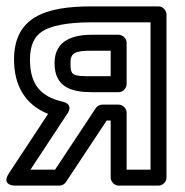

<svg xmlns="http://www.w3.org/2000/svg" viewBox="-29 -557 581 602"><path d="M66.4 -25 181.9 -200.2C181.9 -200.2 205.1 -229.4 166.6 -238.4C96.4 -254.6 65 -294.4 65 -370C65 -415.4 78.6 -441.9 103 -458.3C128.2 -475.3 179.5 -487 257 -487H443V-25H368V-204C368 -219.1 353.7 -229 343 -229H292C283.5 -229 275.4 -224.3 271.2 -217.8L143.6 -25ZM15 -370C15 -288.5 50.6 -228.1 121.8 -200L-0.9 -13.8C-27.5 26.6 20 25 20 25H157C164.8 25 173.2 20.9 177.8 13.8L305.4 -179H318V0C318 10.7 327.9 25 343 25H468C478.7 25 493 15.1 493 0V-512C493 -522.7 483.1 -537 468 -537H257C111.8 -537 15 -502.5 15 -370ZM259 -448C200.8 -448 142 -431.1 142 -359C142 -283.6 195.1 -268 259 -268H343C358.1 -268 368 -282.3 368 -293V-423C368 -438.1 353.7 -448 343 -448ZM259 -398H318V-318H259C197.7 -318 192 -320.1 192 -359C192 -390.3 203.7 -398 259 -398Z"/></svg>

Font: Fog Sans
Style: Outline
Weight: 700
Foundry: Intel Corporation
Version: Version 1.00